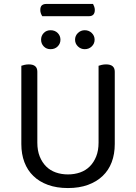

<svg xmlns="http://www.w3.org/2000/svg" viewBox="-20 -939 689 972"><path d="M194 -857Q190 -863 187 -871Q184 -879 184 -888Q184 -905 192 -912Q200 -919 214 -919H451Q454 -914 457 -905.5Q460 -897 460 -889Q460 -857 430 -857ZM561 -210Q561 -159 545.5 -118Q530 -77 499.5 -48Q469 -19 425 -3Q381 13 324 13Q267 13 223 -3Q179 -19 149 -48Q119 -77 103.5 -118Q88 -159 88 -210V-606Q93 -608 103.5 -610.5Q114 -613 126 -613Q169 -613 169 -576V-217Q169 -177 181 -147Q193 -117 213.5 -96.5Q234 -76 262.5 -66Q291 -56 324 -56Q357 -56 385.5 -66Q414 -76 434.5 -96.5Q455 -117 467 -147Q479 -177 479 -217V-606Q484 -608 494.5 -610.5Q505 -613 517 -613Q561 -613 561 -576ZM236 -690Q215 -690 201.5 -704Q188 -718 188 -738Q188 -758 201.5 -772Q215 -786 236 -786Q258 -786 272 -772Q286 -758 286 -738Q286 -718 272 -704Q258 -690 236 -690ZM409 -690Q389 -690 374.5 -704Q360 -718 360 -738Q360 -758 374.5 -772Q389 -786 409 -786Q430 -786 444.5 -772Q459 -758 459 -738Q459 -718 444.5 -704Q430 -690 409 -690Z"/></svg>

Font: Baloo 2 Latin
Style: Regular
Weight: 400
Designer: Sarang Kulkarni and Ek Type
Foundry: Ek Type
Version: Version 1.001